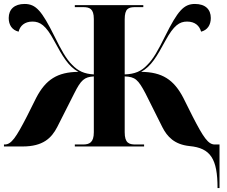

<svg xmlns="http://www.w3.org/2000/svg" viewBox="-20 -740 1147 970"><path d="M1079 210H1089V-10H1065C1032 -10 1008 -45 953 -152L906 -246C858 -338 799 -376 693 -377C744 -405 772 -454 816 -535C858 -612 887 -631 925 -631C966 -631 988 -609 996 -580C1028 -588 1045 -614 1045 -649C1045 -693 1017 -720 965 -720C908 -720 878 -685 814 -557C780 -488 754 -441 724 -412C694 -380 662 -366 610 -364V-642C610 -697 629 -704 664 -704H704V-714H358V-704H399C432 -704 454 -697 454 -644V-364C405 -367 375 -381 345 -412C315 -441 289 -488 255 -557C191 -685 162 -720 104 -720C53 -720 24 -693 24 -649C24 -614 41 -588 74 -580C81 -609 104 -631 144 -631C182 -631 212 -612 253 -535C297 -454 325 -405 376 -377C270 -376 211 -338 163 -246L116 -152C61 -45 37 -10 4 -10H0V0H94C197 0 240 -42 269 -98L355 -268C389 -336 406 -351 454 -354V-72C454 -20 432 -10 399 -10H358V0H708V-10H665C632 -10 610 -17 610 -72V-354C663 -352 678 -338 715 -268L800 -98C825 -49 861 -10 938 -2C1044 8 1079 63 1079 210Z"/></svg>

Font: Noto Serif Display ExtraBold
Style: Regular
Weight: 800
Designer: Monotype Design Team
Foundry: Monotype Imaging Inc.
Version: Version 2.009